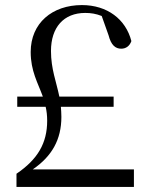

<svg xmlns="http://www.w3.org/2000/svg" viewBox="-20 -737 590 757"><path d="M45 0H508V-69H109C185 -121 222 -187 222 -276C222 -290 221 -303 220 -316H428V-356H214C202 -415 181 -465 181 -536C181 -629 231 -686 316 -686C338 -686 358 -683 381 -674L408 -598C418 -559 435 -545 458 -545C476 -545 491 -555 498 -575C476 -661 403 -717 303 -717C186 -717 101 -646 101 -532C101 -457 129 -411 149 -356H48V-316H160C164 -299 166 -281 166 -261C166 -173 129 -109 45 -52Z"/></svg>

Font: Harano Aji Mincho
Style: Regular
Weight: 400
Foundry: Masamichi Hosoda
Version: HaranoAjiMincho-Regular version 20230610;ttx 4.39.4